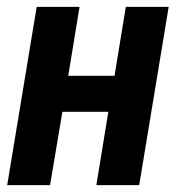

<svg xmlns="http://www.w3.org/2000/svg" viewBox="-20 -540 540 560"><path d="M1 0 87 -520H212L179 -319H314L347 -520H472L386 0H261L296 -214H162L126 0Z"/></svg>

Font: Iosevka SS04 Extrabold
Style: Italic
Weight: 800
Italic angle: -9°
Monospace: yes
Designer: Belleve Invis
Foundry: Belleve Invis
Version: Version 19.0.0; ttfautohint (v1.8.4)